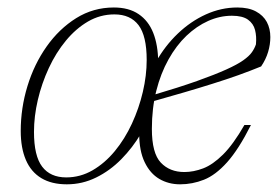

<svg xmlns="http://www.w3.org/2000/svg" viewBox="-20 -470 728 500"><path d="M276.5 -450.5Q315.5 -450.5 341 -433.2Q366.5 -416 379 -384.5Q391.5 -353 392 -308.5H386Q409.5 -350.5 443 -382.5Q476.5 -414.5 516.2 -432.5Q556 -450.5 598 -450.5Q627.5 -450.5 646.5 -440.2Q665.5 -430 674.8 -412.8Q684 -395.5 684 -373.5Q684 -354 678.2 -334.8Q672.5 -315.5 660 -297Q632 -285.5 600.5 -274.2Q569 -263 533.2 -251.8Q497.5 -240.5 458 -229Q418.5 -217.5 376 -205.5L377 -222Q446.5 -242.5 493.5 -259.2Q540.5 -276 569.2 -289Q598 -302 613.5 -313Q629 -324 636 -334Q643 -344 646.5 -354.5Q648.5 -375 644.2 -391.8Q640 -408.5 625.8 -418.8Q611.5 -429 584 -429Q552.5 -429 522.2 -415.5Q492 -402 465.5 -376.8Q439 -351.5 418.8 -315.2Q398.5 -279 387 -233.5Q375.5 -188 375.5 -134.5Q375.5 -71 398.8 -46.5Q422 -22 460 -22Q484 -22 509 -31.5Q534 -41 560.8 -67.5Q587.5 -94 616.5 -144.5H633.5Q601.5 -81 571.5 -47.5Q541.5 -14 511.2 -2Q481 10 449 10Q419 10 395 -4Q371 -18 356.8 -47.5Q342.5 -77 342.5 -122H347Q325.5 -85.5 296 -55.5Q266.5 -25.5 230.5 -7.8Q194.5 10 154 10Q114.5 10 87.8 -6Q61 -22 47.5 -53.2Q34 -84.5 34 -129Q34 -188.5 51.5 -245.8Q69 -303 101.5 -349Q134 -395 178.5 -422.8Q223 -450.5 276.5 -450.5ZM152.5 -8Q189 -8 221 -26.5Q253 -45 279 -76.5Q305 -108 323.5 -148Q342 -188 352 -230.8Q362 -273.5 362 -314Q362 -376.5 340.8 -404.5Q319.5 -432.5 278 -432.5Q241 -432.5 209.2 -414Q177.5 -395.5 151.5 -364Q125.5 -332.5 107 -292.5Q88.5 -252.5 78.5 -209.8Q68.5 -167 68.5 -126.5Q68.5 -64 89.8 -36Q111 -8 152.5 -8Z"/></svg>

Font: Newsreader 16pt 16pt ExtraLight
Style: Italic
Weight: 250
Italic angle: -17°
Version: Version 1.003